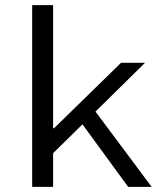

<svg xmlns="http://www.w3.org/2000/svg" viewBox="-20 -732 640 752"><path d="M106 0V-712H188V-230H192L454 -486H548L354 -295L574 0H482L303 -245L188 -132V0Z"/></svg>

Font: SauceCodePro NFM
Style: Regular
Weight: 400
Monospace: yes
Designer: Paul D. Hunt, Teo Tuominen
Foundry: Adobe
Version: Version 2.042;hotconv 1.1.0;makeotfexe 2.6.0;Nerd Fonts 3.3.